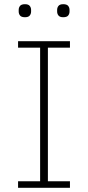

<svg xmlns="http://www.w3.org/2000/svg" viewBox="-20 -894 419 914"><path d="M66 0V-31H171V-667H66V-698H313V-667H208V-31H313V0ZM99 -812Q82 -812 75.5 -820Q69 -828 69 -839V-847Q69 -858 75.5 -866Q82 -874 99 -874Q115 -874 121.5 -866Q128 -858 128 -847V-839Q128 -828 121.5 -820Q115 -812 99 -812ZM281 -812Q265 -812 258.5 -820Q252 -828 252 -839V-847Q252 -858 258.5 -866Q265 -874 281 -874Q298 -874 304.5 -866Q311 -858 311 -847V-839Q311 -828 304.5 -820Q298 -812 281 -812Z"/></svg>

Font: IBM Plex Sans Devanagari ExtraLight
Style: Regular
Weight: 200
Designer: Mike Abbink, Paul van der Laan, Pieter van Rosmalen, Erin McLaughlin
Foundry: Bold Monday
Version: Version 1.1